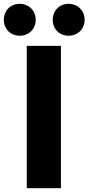

<svg xmlns="http://www.w3.org/2000/svg" viewBox="-54 -985 463 1005"><path d="M49 -798C98 -798 133 -834 133 -882C133 -928 98 -965 49 -965C0 -965 -34 -928 -34 -882C-34 -834 0 -798 49 -798ZM305 -798C354 -798 389 -834 389 -882C389 -928 354 -965 305 -965C256 -965 222 -928 222 -882C222 -834 256 -798 305 -798ZM86 0H265V-745H86Z"/></svg>

Font: Noto Sans JP Black
Style: Regular
Weight: 900
Designer: Ryoko NISHIZUKA  (kana, bopomofo & ideographs); Paul D. Hunt (Latin, Greek & Cyrillic); Sandoll Communications , Soo-you
Foundry: Adobe
Version: Version 2.002;hotconv 1.0.116;makeotfexe 2.5.65601